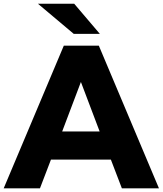

<svg xmlns="http://www.w3.org/2000/svg" viewBox="-49 -1027 887 1047"><path d="M157.8 -1006.7H355.6L495.6 -842.2H353.3ZM228.9 -156.7 168.9 0H-28.9L298.9 -777.8H490L817.8 0H615.6L555.6 -156.7ZM392.2 -580 290 -310H494.4Z"/></svg>

Font: Paperlogy 9 Black
Style: Regular
Weight: 900
Designer: redesigned by Lee Juim, glyphs from Gmarket Sans & Montserrat
Foundry: PT&
Version: Version 1.001